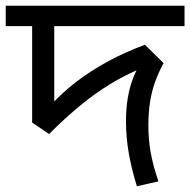

<svg xmlns="http://www.w3.org/2000/svg" viewBox="-30 -642 663 669"><path d="M613 -622V-551H159V-253L145 -273Q185 -318 236 -357Q287 -396 347 -428.5Q407 -461 475 -486L540 -422Q521 -387 509.5 -354Q498 -321 492.5 -285Q487 -249 487 -205Q487 -156 495 -111Q503 -66 522 -10L447 7Q429 -51 419 -106.5Q409 -162 409 -222Q409 -263 415 -299Q421 -335 431.5 -363.5Q442 -392 453 -410L465 -405Q408 -382 354 -349Q300 -316 248 -273Q196 -230 141 -175L82 -215V-551H-10V-622Z"/></svg>

Font: hexubangla05
Style: Book
Weight: 400
Designer: Jelle Bosma - Monotype Design Team
Foundry: Monotype Imaging Inc.
Version: Version 2.003